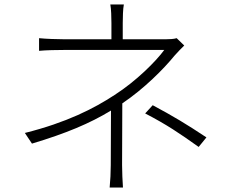

<svg xmlns="http://www.w3.org/2000/svg" viewBox="-20 -811 1040 865"><path d="M532 -346C630 -412 718 -501 766 -560C779 -575 796 -592 810 -606L776 -639C763 -635 743 -634 724 -634H533V-707C533 -732 534 -771 538 -791H477C481 -771 482 -732 482 -707V-634H273C239 -634 184 -636 156 -639V-582C185 -585 239 -586 273 -586H720C683 -535 593 -445 496 -383C403 -322 280 -259 92 -212L124 -164C277 -210 385 -255 480 -313C480 -242 479 -131 479 -67C479 -34 477 3 474 34H534C532 3 530 -34 530 -67C530 -136 531 -263 531 -345ZM634 -300C732 -249 788 -211 875 -149L910 -192C818 -253 763 -286 668 -337Z"/></svg>

Font: Source Han Sans SC Light
Style: Regular
Weight: 300
Designer: Ryoko NISHIZUKA (kana & ideographs); Paul D. Hunt (Latin, Greek & Cyrillic); Wenlong ZHANG (bopomofo); Sandoll Communica
Foundry: Adobe Systems Incorporated
Version: Version 1.004;PS 1.004;hotconv 1.0.82;makeotf.lib2.5.63406